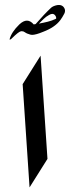

<svg xmlns="http://www.w3.org/2000/svg" viewBox="-20 -915 289 790"><path d="M73.2 -568.8 147 -686 175.3 -261.2 101.6 -144ZM210 -846.7Q204.6 -857.9 195.3 -857.9Q189.5 -857.9 182.1 -853.5Q169.4 -846.7 159.7 -837.2Q149.9 -827.6 140.1 -817.9Q159.2 -821.3 176.8 -825.7Q194.3 -830.1 209.5 -837.4Q211.4 -838.4 211.4 -840.8Q211.4 -843.3 210 -846.7ZM118.7 -814.5Q127 -815.9 126.5 -815.9Q162.6 -857.4 190.4 -883.3Q198.7 -890.6 215.3 -894Q219.2 -894.5 222.7 -894.5Q233.9 -894.5 241.2 -886.7Q247.6 -878.9 247.6 -870.6Q247.6 -864.7 244.6 -858.9Q236.8 -843.8 228 -832Q205.6 -802.2 157.7 -784.2Q127.4 -771.5 111.8 -771.5Q107.9 -771.5 105 -772.5Q90.3 -776.4 82.5 -782.2Q76.7 -786.6 69.8 -786.6Q67.9 -786.6 65.4 -786.1Q56.2 -784.2 28.3 -756.8Q26.9 -754.9 23.4 -752.9Q21.5 -752 20.5 -752Q19.5 -752 19.5 -753.4Q26.9 -782.7 59.6 -814.5Q76.2 -830.1 90.8 -830.1Q105.5 -830.1 118.7 -814.5Z"/></svg>

Font: Aref Ruqaa
Style: Regular
Weight: 400
Designer: Abdoulla Aref
Version: Version 0.7